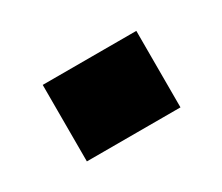

<svg xmlns="http://www.w3.org/2000/svg" viewBox="-47 -475 405 350"><g transform="rotate(-30 156.0 -299.5)"><path d="M58 -219V-380H255V-219Z"/></g></svg>

Font: Saira SemiCondensed Black
Style: Regular
Weight: 900
Width: 4
Designer: Hector Gatti with collaboration of the Omnibus-Type team
Foundry: Omnibus-Type
Version: Version 1.101